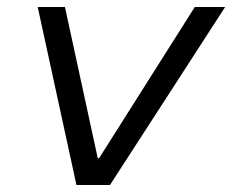

<svg xmlns="http://www.w3.org/2000/svg" viewBox="-20 -530 665 550"><path d="M199 0 88 -510H166L260 -77H264L538 -510H625L295 0Z"/></svg>

Font: Saira Expanded
Style: Italic
Weight: 400
Width: 7
Italic angle: -12°
Designer: Hector Gatti with collaboration of the Omnibus-Type team
Foundry: Omnibus-Type
Version: Version 1.101